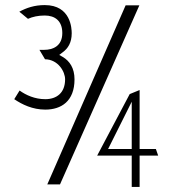

<svg xmlns="http://www.w3.org/2000/svg" viewBox="-20 -745 686 755"><path d="M36 -355C67 -334 108 -314 158 -314C221 -314 273 -347 273 -433C273 -477 254 -505 227 -521L213 -529L226 -539C247 -554 262 -577 262 -614C262 -632 259 -725 156 -725C115 -725 84 -714 56 -699L90 -671C108 -679 130 -684 156 -684C196 -684 225 -663 225 -615C225 -564 188 -549 154 -549H135L157 -512C209 -511 236 -463 236 -433C236 -380 203 -355 158 -355C117 -355 82 -371 57 -389ZM166 -20H216L528 -724H474ZM362 -133H498V-10H529V-133H602L593 -159H529V-391L490 -375ZM405 -159 498 -345V-159Z"/></svg>

Font: Charger Sport
Style: ExLitNrw
Weight: 200
Designer: Jasper
Foundry: Cannot Into Space Fonts
Version: Version 1.1